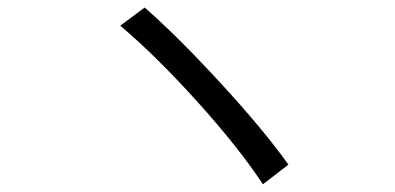

<svg xmlns="http://www.w3.org/2000/svg" viewBox="-20 -596 1040 506"><path d="M296.9 -528.3 361.3 -576.2Q448.2 -500 561 -377.4Q673.8 -254.9 740.2 -162.1L672.9 -110.4Q608.4 -208 499.5 -328.6Q390.6 -449.2 296.9 -528.3Z"/></svg>

Font: GenEi Gothic M SemiLight
Style: Regular
Weight: 350
Designer: o_tamon (Modified); [Source Han Sans]
Ryoko NISHIZUKA  (kana & ideographs); Paul D. Hunt (Latin, Greek & Cyrillic); Wenl
Version: Version 1.1a;Original Version 1.004